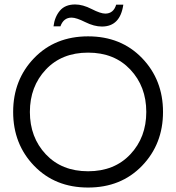

<svg xmlns="http://www.w3.org/2000/svg" viewBox="-20 -833 790 861"><path d="M133 -572.5Q227 -670 375 -670Q523 -670 617 -572.5Q711 -475 711 -331Q711 -187 617 -89.5Q523 8 375 8Q227 8 133 -89.5Q39 -187 39 -331Q39 -475 133 -572.5ZM185.5 -141Q257 -65 375 -65Q493 -65 564.5 -141Q636 -217 636 -331Q636 -445 564.5 -521Q493 -597 375 -597Q257 -597 185.5 -521Q114 -445 114 -331Q114 -217 185.5 -141ZM501 -812H533Q519 -714 437 -714Q402 -714 362 -734Q322 -754 301 -754Q265 -754 251 -715H220Q225 -757 248.5 -785Q272 -813 317 -813Q351 -813 391 -792.5Q431 -772 452 -772Q489 -772 501 -812Z"/></svg>

Font: Questrial
Style: Regular
Weight: 400
Designer: Joe Prince
Foundry: Joe Prince
Version: Version 1.002